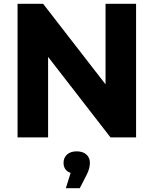

<svg xmlns="http://www.w3.org/2000/svg" viewBox="-20 -720 805 1006"><path d="M72 -700H206L533 -278V-700H693V0H559L232 -422V0H72ZM350 186Q332 180 322.5 166.5Q313 153 313 133Q313 106 331.5 89.5Q350 73 382 73Q414 73 432.5 89.5Q451 106 451 133Q451 164 433 198L398 266H325Z"/></svg>

Font: Chess Sans
Style: Bold
Weight: 700
Designer: Wolf Bōese
Foundry: Wolf Bōese
Version: Version 7.223